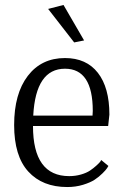

<svg xmlns="http://www.w3.org/2000/svg" viewBox="-20 -744 493 774"><path d="M279 -573 174 -708 236 -724 319 -581ZM251 10Q151 10 94 -52.5Q37 -115 37 -240Q37 -366 92 -438Q147 -510 242 -510Q328 -510 374.5 -450.5Q421 -391 421 -282L416 -236H113Q113 -34 259 -34Q284 -34 306.5 -40.5Q329 -47 343 -56.5Q357 -66 368 -76Q379 -86 384 -92L388 -99L417 -75Q415 -72 411.5 -66Q408 -60 393.5 -45.5Q379 -31 361.5 -19.5Q344 -8 314.5 1Q285 10 251 10ZM114 -278H353Q354 -288 354 -297Q354 -467 242 -467Q124 -467 114 -278Z"/></svg>

Font: Arsenal
Style: Regular
Weight: 400
Designer: Andrij Shevchenko
Foundry: Stairsfor
Version: Version 2.001;PS 002.001;hotconv 1.0.88;makeotf.lib2.5.64775